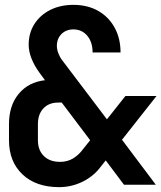

<svg xmlns="http://www.w3.org/2000/svg" viewBox="-20 -760 664 790"><path d="M223 10Q128 10 72.5 -42.5Q17 -95 17 -183V-249Q17 -326 57 -374Q97 -422 165 -430L143 -460Q121 -490 109.5 -519.5Q98 -549 98 -576Q98 -624 121.5 -661Q145 -698 186.5 -719Q228 -740 282 -740Q340 -740 383.5 -715.5Q427 -691 451.5 -646.5Q476 -602 476 -544H361Q361 -587 339 -613Q317 -639 282 -639Q252 -639 233 -620Q214 -601 214 -571Q214 -557 220 -541Q226 -525 236 -512L420 -269L496 -365H624L482 -185L621 0H490L415 -100L396 -76Q367 -36 321 -13Q275 10 223 10ZM227 -94Q257 -94 280.5 -108Q304 -122 323 -148L351 -183L234 -338H220Q181 -338 158.5 -314Q136 -290 136 -249V-183Q136 -142 160.5 -118Q185 -94 227 -94Z"/></svg>

Font: JetBrains Mono NL
Style: Bold
Weight: 700
Monospace: yes
Designer: Philipp Nurullin, Konstantin Bulenkov
Foundry: JetBrains
Version: Version 2.305; ttfautohint (v1.8.4.7-5d5b)